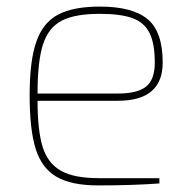

<svg xmlns="http://www.w3.org/2000/svg" viewBox="-20 -557 584 583"><path d="M70 -268Q70 -373 90.5 -431Q111 -489 157 -513Q203 -537 283 -537Q382 -537 428 -499Q474 -461 474 -367Q474 -251 338 -251H94Q94 -161 109.5 -111Q125 -61 165 -38.5Q205 -16 280 -16H464V0Q384 6 278 6Q197 6 152 -20Q107 -46 88.5 -104.5Q70 -163 70 -268ZM338 -273Q397 -273 423.5 -294Q450 -315 450 -367Q450 -425 434 -457Q418 -489 382 -502Q346 -515 283 -515Q207 -515 167 -494Q127 -473 110.5 -422Q94 -371 94 -273Z"/></svg>

Font: Exo Thin
Style: Regular
Weight: 250
Designer: Natanael Gama
Foundry: Natanael Gama
Version: Version 1.500; ttfautohint (v1.6)